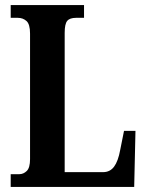

<svg xmlns="http://www.w3.org/2000/svg" viewBox="-20 -734 576 754"><path d="M22 0V-50H56Q72 -50 85 -62.5Q98 -75 98 -109V-602Q98 -639 84 -651.5Q70 -664 50 -664H22V-714H310V-664H279Q254 -664 244 -652Q234 -640 234 -605V-58H385Q412 -58 428 -79.5Q444 -101 452 -145L467 -220H512L507 0Z"/></svg>

Font: Noto Serif Ethiopic ExtraCondensed
Style: Bold
Weight: 700
Width: 2
Designer: Monotype Design Team
Foundry: Monotype Imaging Inc.
Version: Version 2.102; ttfautohint (v1.8.4.7-5d5b)